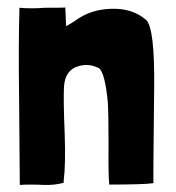

<svg xmlns="http://www.w3.org/2000/svg" viewBox="-20 -520 498 543"><path d="M192 -461Q235 -493 292 -495Q353 -498 393 -464Q418 -441 416 -271Q413 -11 414 -2Q387 2 289 2Q286 -28 287 -110Q287 -194 285 -230Q277 -314 260 -327Q259 -328 258 -328Q256 -329 256 -329Q231 -341 202 -333Q164 -322 161 -275Q159 -237 163 -140Q166 -55 160 -7V-3Q134 4 105 3Q61 1 36 3L34 -243Q32 -394 35 -498Q70 -495 105 -498Q165 -498 165 -499Q164 -509 167 -446Q187 -457 192 -461Z"/></svg>

Font: Londrina Solid
Style: Regular
Weight: 400
Designer: Marcelo Magalhaes
Foundry: Marcelo Magalh„es
Version: Version 1.001 2011